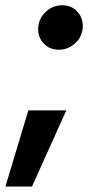

<svg xmlns="http://www.w3.org/2000/svg" viewBox="-53 -528 362 719"><path d="M-32.7 170.4 53.2 -114.7H195.3L66.9 170.4ZM167.5 -341.8Q129.9 -341.8 107.4 -368.9Q85 -396 91.3 -434.6Q96.7 -465.8 122.1 -487.1Q147.5 -508.3 179.7 -508.3Q217.3 -508.3 239.5 -481.2Q261.7 -454.1 255.9 -416Q250.5 -384.3 225.1 -363Q199.7 -341.8 167.5 -341.8Z"/></svg>

Font: Inter 24pt
Style: Bold Italic
Weight: 700
Italic angle: -9.3988°
Version: Version 4.001;git-66647c0bb